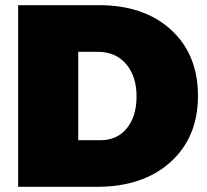

<svg xmlns="http://www.w3.org/2000/svg" viewBox="-20 -721 799 741"><path d="M363 -701Q536 -701 640 -606Q744 -511 744 -351Q744 -191 638 -95.5Q532 0 354 0H50V-701ZM369 -180Q432 -180 469.5 -226Q507 -272 507 -349Q507 -427 466.5 -474Q426 -521 358 -521H282V-180Z"/></svg>

Font: MontserratBlack
Style: Regular
Weight: 900
Designer: Julieta Ulanovsky
Foundry: Julieta Ulanovsky
Version: Version 4.000